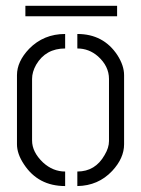

<svg xmlns="http://www.w3.org/2000/svg" viewBox="-20 -625 475 646"><path d="M65.4 -570.3V-605.5H374V-570.3ZM37.1 -139.6V-372.1Q37.1 -418 78.1 -460.9Q127 -510.7 199.2 -510.7V-461.9Q133.8 -461.9 101.6 -407.2Q87.9 -382.8 87.9 -359.4V-152.3Q87.9 -113.3 125 -78.1Q158.2 -47.9 199.2 -47.9V1Q108.4 1 60.5 -72.3Q37.1 -107.4 37.1 -139.6ZM240.2 1V-47.9Q300.8 -47.9 332 -103.5Q346.7 -127.9 346.7 -150.4V-359.4Q346.7 -402.3 309.6 -435.5Q279.3 -461.9 240.2 -461.9V-510.7Q328.1 -510.7 375 -439.5Q397.5 -404.3 397.5 -372.1V-139.6Q397.5 -92.8 357.4 -49.8Q310.5 0 240.2 1Z"/></svg>

Font: Post No Bills Colombo
Style: Regular
Weight: 500
Designer: Kosala Senevirathne, Siva Puranthara, Lasantha Premarathna, Tharique Azeez
Foundry: Mooniak
Version: Version 1.220 ; ttfautohint (v1.5)